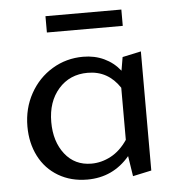

<svg xmlns="http://www.w3.org/2000/svg" viewBox="-46 -618 623 668"><g transform="rotate(-5 265.5 -283.5)"><path d="M402 -517H137V-574H402ZM457 -423V-7L392 7L381 -64Q323 5 233 5Q176 5 132 -21Q88 -47 64.5 -93Q41 -139 41 -197Q41 -260 69.5 -311.5Q98 -363 147 -392.5Q196 -422 255 -422Q295 -422 328 -406.5Q361 -391 384 -362L392 -409ZM378 -121V-303Q337 -365 266 -365Q203 -365 164 -320.5Q125 -276 125 -205Q125 -137 159.5 -93Q194 -49 252 -49Q287 -49 320 -66.5Q353 -84 378 -121Z"/></g></svg>

Font: Ysabeau Infant Medium
Style: Regular
Weight: 500
Designer: Christian Thalmann (Catharsis Fonts)
Version: Version 0.003